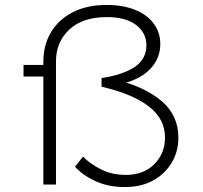

<svg xmlns="http://www.w3.org/2000/svg" viewBox="-20 -745 818 775"><path d="M483 10Q417 10 365 -14Q313 -38 283 -72L315 -113Q343 -84 387.5 -61.5Q432 -39 488 -39Q560 -39 603 -82.5Q646 -126 646 -189Q646 -227 630.5 -257.5Q615 -288 583 -313.5Q551 -339 503 -359.5Q455 -380 390 -395V-430Q432 -436 466 -447.5Q500 -459 523.5 -474.5Q547 -490 559 -512.5Q571 -535 571 -561Q571 -613 529 -644.5Q487 -676 412 -676Q313 -676 259.5 -625.5Q206 -575 206 -498V0H155V-496Q155 -562 185 -613.5Q215 -665 272.5 -695Q330 -725 411 -725Q477 -725 526 -705Q575 -685 601 -649Q627 -613 627 -568Q627 -522 602.5 -486.5Q578 -451 534.5 -429Q491 -407 434 -402L440 -426Q504 -410 552 -387.5Q600 -365 633.5 -336Q667 -307 683.5 -270.5Q700 -234 700 -189Q700 -134 673.5 -89Q647 -44 599 -17Q551 10 483 10ZM75 -436V-483H192V-436Z"/></svg>

Font: Lexend Exa ExtraLight
Style: Regular
Weight: 250
Designer: Bonnie Shaver-Troup, Thomas Jockin
Foundry: Lexend
Version: Version 1.007